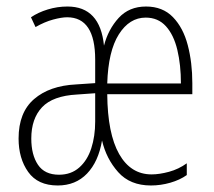

<svg xmlns="http://www.w3.org/2000/svg" viewBox="-20 -559 656 589"><path d="M428 -539Q479 -539 510.5 -506.5Q542 -474 556 -420.5Q570 -367 570 -304V-270H309Q310 -149 345.5 -86.5Q381 -24 445 -24Q469 -24 498.5 -32Q528 -40 553 -58V-22Q532 -7 502.5 1.5Q473 10 443 10Q379 10 342.5 -31Q306 -72 293 -128Q282 -63 247 -26.5Q212 10 157 10Q96 10 66.5 -31.5Q37 -73 37 -134Q37 -214 84.5 -255Q132 -296 213 -300L272 -304V-376Q272 -506 186 -506Q169 -506 143 -499Q117 -492 89 -476L75 -506Q97 -521 126.5 -530Q156 -539 187 -539Q287 -539 299 -419Q312 -469 344 -504Q376 -539 428 -539ZM427 -505Q377 -505 344.5 -453.5Q312 -402 309 -303H535Q535 -360 524 -406Q513 -452 489 -478.5Q465 -505 427 -505ZM216 -269Q142 -265 109 -230Q76 -195 76 -134Q76 -84 96.5 -53.5Q117 -23 161 -23Q198 -23 223 -45Q248 -67 260 -104Q272 -141 272 -186V-273Z"/></svg>

Font: Noto Sans Gujarati ExtraCondensed ExtraLight
Style: Regular
Weight: 200
Width: 2
Designer: Jelle Bosma - Monotype Design Team, Universal Thirst
Foundry: Monotype Imaging Inc.
Version: Version 2.106; ttfautohint (v1.8.4.7-5d5b)